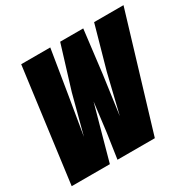

<svg xmlns="http://www.w3.org/2000/svg" viewBox="-153 -861 1035 1024"><g transform="rotate(-30 364.5 -349.0)"><path d="M99 -698H278L235 -434L195 -195L258 -434L339 -698H481L449 -434L416 -195L474 -434L548 -698H729L519 0H289L312 -156L334 -333L285 -156L242 0H7Z"/></g></svg>

Font: Azeret Mono Black
Style: Italic
Weight: 900
Italic angle: -12°
Designer: Martin Vácha
Foundry: Displaay
Version: Version 1.000; Glyphs 3.0.3, build 3074